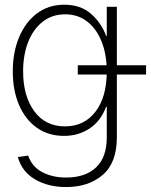

<svg xmlns="http://www.w3.org/2000/svg" viewBox="-20 -564 628 799"><path d="M255.4 214.4Q180.7 214.4 126 182.6Q71.3 150.9 54.2 89.4L97.2 83.5Q112.8 129.4 155.3 152.1Q197.8 174.8 255.4 174.8Q335 174.8 379.6 132.8Q424.3 90.8 424.3 7.8V-119.6H421.4Q399.4 -60.1 352.8 -29.3Q306.2 1.5 246.6 1.5Q181.2 1.5 133.3 -32.5Q85.4 -66.4 59.3 -127Q33.2 -187.5 33.2 -267.1Q33.2 -346.7 59.6 -409.4Q85.9 -472.2 134 -508.3Q182.1 -544.4 247.6 -544.4Q315.4 -544.4 358.6 -506.6Q401.9 -468.8 421.4 -415H424.3V-535.6H466.3V7.8Q466.3 113.3 407.5 163.8Q348.6 214.4 255.4 214.4ZM250.5 -38.1Q330.1 -38.1 377.2 -99.1Q424.3 -160.2 424.3 -267.1Q424.3 -336.4 403.3 -389.9Q382.3 -443.4 343.5 -473.9Q304.7 -504.4 251 -504.4Q196.3 -504.4 157 -473.1Q117.7 -441.9 96.9 -388.4Q76.2 -335 76.2 -267.1Q76.2 -165 122.3 -101.6Q168.5 -38.1 250.5 -38.1ZM303.7 -253.9V-292.5H587.9V-253.9Z"/></svg>

Font: Inter Display Extra Light
Style: Regular
Weight: 200
Designer: Rasmus Andersson
Foundry: rsms
Version: Version 4.000;git-4fc901f